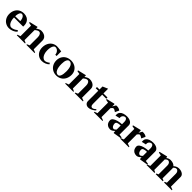

<svg xmlns="http://www.w3.org/2000/svg" viewBox="612 -2732 4810 4810"><g transform="rotate(45 3017.0 -327.0)"><path d="M25.8 -244Q25.8 -323.8 57.4 -385.6Q89 -447.4 146.7 -481.6Q204.4 -515.8 281.6 -515.8Q342.8 -515.8 391.8 -491Q440.8 -466.2 469.4 -417.2Q498 -368.2 498 -299.2Q498 -276 497 -266H158.6L173 -277.8Q172.2 -208.4 188.8 -154.2Q205.4 -100 235.5 -69.3Q265.6 -38.6 303.6 -38.6Q341.6 -38.6 386.6 -58.6Q431.6 -78.6 463.2 -109.8L490.6 -78.8Q456.8 -37.2 395.8 -10.6Q334.8 16 273.6 16Q204.2 16 147.4 -17.3Q90.6 -50.6 58.2 -110.1Q25.8 -169.6 25.8 -244ZM157.2 -308.2 364.8 -312.2 350 -297.6Q348.4 -354.6 333.7 -393.5Q319 -432.4 296.7 -451Q274.4 -469.6 249.6 -469.6Q227.8 -469.6 210.6 -450.6Q193.4 -431.6 183 -392.1Q172.6 -352.6 171.6 -294Z M538 -20 632.2 -54.4 619.4 -37.4V-434.2L638 -418.4L534 -439V-463.4L754.2 -516L761.8 -504L761 -445.4L748.4 -449.4Q780.8 -477.8 821.9 -497Q863 -516.2 896.2 -516.2Q951.4 -516.2 994.9 -497.2Q1038.4 -478.2 1062.7 -443.9Q1087 -409.6 1087 -366V-36.8L1077.2 -53.6L1167.2 -20V0.6L878 0V-20L960 -56.4L945.4 -35V-338Q945.4 -393.2 923.1 -427.7Q900.8 -462.2 865.2 -462.2Q840.6 -462.2 809.1 -443.1Q777.6 -424 750.2 -395L761 -422.6V-35L748.2 -55.8L829.2 -20V0H538Z M1202.2 -234Q1202.2 -314.2 1232.4 -377.3Q1262.6 -440.4 1317.3 -477.3Q1372 -514.2 1442 -517.2Q1457.2 -517.6 1486.2 -514.7Q1515.2 -511.8 1557 -507.2Q1598.4 -500.2 1610.8 -500.8V-337.2H1564.4Q1560.4 -396.2 1522.8 -436.6Q1485.2 -477 1430.8 -475.8Q1405.6 -474.6 1385.8 -449Q1366 -423.4 1354.9 -378.5Q1343.8 -333.6 1343.8 -277Q1343.8 -209.2 1362.2 -156Q1380.6 -102.8 1413.1 -72.7Q1445.6 -42.6 1487 -42.6Q1513.4 -42.6 1547.4 -58Q1581.4 -73.4 1607.6 -97.2L1633.4 -67Q1602.6 -31.2 1547.5 -8.2Q1492.4 14.8 1436.2 14.8Q1368.2 14.8 1314.9 -17Q1261.6 -48.8 1231.9 -105.4Q1202.2 -162 1202.2 -234Z M1683 -256.9Q1683 -332 1716.8 -391.3Q1750.7 -450.6 1811.1 -483.5Q1871.6 -516.4 1948.8 -516.4Q2024.4 -516.4 2084.4 -484.5Q2144.5 -452.6 2177.8 -395.8Q2211.2 -339 2211.2 -266.8Q2211.2 -185.7 2177.9 -121Q2144.6 -56.4 2084.5 -20.4Q2024.5 15.6 1948.8 15.6Q1871.6 15.6 1811.1 -19.5Q1750.7 -54.5 1716.8 -116.1Q1683 -177.7 1683 -256.9ZM2057 -235.9Q2057 -351.2 2023.8 -414.5Q1990.6 -477.8 1930.4 -477.8Q1886.2 -477.8 1861.7 -426.9Q1837.2 -376 1837.2 -285Q1837.2 -160.8 1871.7 -91.9Q1906.2 -23 1967.8 -23Q2010 -23 2033.5 -78.9Q2057 -134.8 2057 -235.9Z M2251 -20 2345.2 -54.4 2332.4 -37.4V-434.2L2351 -418.4L2247 -439V-463.4L2467.2 -516L2474.8 -504L2474 -445.4L2461.4 -449.4Q2493.8 -477.8 2534.9 -497Q2576 -516.2 2609.2 -516.2Q2664.4 -516.2 2707.9 -497.2Q2751.4 -478.2 2775.7 -443.9Q2800 -409.6 2800 -366V-36.8L2790.2 -53.6L2880.2 -20V0.6L2591 0V-20L2673 -56.4L2658.4 -35V-338Q2658.4 -393.2 2636.1 -427.7Q2613.8 -462.2 2578.2 -462.2Q2553.6 -462.2 2522.1 -443.1Q2490.6 -424 2463.2 -395L2474 -422.6V-35L2461.2 -55.8L2542.2 -20V0H2251Z M2964 -99V-468.6L2972.8 -460.2H2874.2L2876 -503.8H2972.8L2964 -495.4V-610.8L3103 -670.8V-495.4L3094.6 -503.8H3247V-460.2H3094.6L3103 -468.6V-134Q3103 -86.8 3119.5 -67Q3136 -47.2 3156.2 -47.2H3161.2Q3179 -47.4 3200.6 -58.4Q3222.2 -69.4 3257 -100.8L3276 -75.2Q3244 -41 3189.4 -12.1Q3134.8 16.8 3083.2 16.8Q3030.8 16.8 2997.4 -14.6Q2964 -46 2964 -99Z M3270 -20.6 3355.4 -52.6 3347.4 -41.6V-430.6L3355.8 -420.8L3262 -439V-463.4L3478.6 -516L3491.8 -499.4L3487.6 -418.6L3482.8 -419.8L3540.6 -517Q3559 -520.4 3584.5 -519.2Q3610 -518 3636.8 -508.8Q3663.6 -499.6 3686.6 -480.8L3637.2 -376L3620.8 -387.6Q3597.8 -404.4 3582 -411.6Q3566.2 -418.8 3549.4 -418.8Q3537.6 -418.8 3523.2 -407.1Q3508.8 -395.4 3490 -370.4Q3483.6 -363.8 3474.8 -353.2L3488.2 -375.4V-41.6L3480.2 -52.6L3574.4 -20V0H3270Z M3694.2 -147Q3694.2 -187.2 3733.9 -218.1Q3773.6 -249 3839.6 -266.6Q3905.6 -284.2 3985.6 -288.2L3978 -279.8V-371Q3978 -415.8 3959.8 -444.3Q3941.6 -472.8 3914.8 -472.8Q3893 -472.8 3872.3 -460.7Q3851.6 -448.6 3838.6 -428.5Q3825.6 -408.4 3825 -385Q3825.4 -366.4 3826 -353L3708.2 -325.8Q3707.2 -336.6 3707.2 -371Q3707.2 -413.4 3735 -446.2Q3762.8 -479 3813.7 -497.5Q3864.6 -516 3931 -516Q3985.2 -516 4027.9 -500Q4070.6 -484 4094.3 -455.5Q4118 -427 4118 -391V-51.2L4109.6 -60.4L4205.8 -47.2V-19.8L3991.2 15.8L3980 5L3977.6 -58L3982.6 -53.8Q3912.8 16 3858.2 16Q3802.8 16 3765.7 -6.8Q3728.6 -29.6 3711.4 -66.4Q3694.2 -103.2 3694.2 -147ZM3983.2 -103.4 3978 -89.4V-255.6L3987.6 -241.8Q3909 -240.2 3871.4 -224.7Q3833.8 -209.2 3833.8 -171.6Q3833.8 -141.2 3843.7 -114.5Q3853.6 -87.8 3870.9 -71.7Q3888.2 -55.6 3910.2 -55.6Q3926.6 -55.6 3943.4 -66.7Q3960.2 -77.8 3983.2 -103.4Z M4202 -20.6 4287.4 -52.6 4279.4 -41.6V-430.6L4287.8 -420.8L4194 -439V-463.4L4410.6 -516L4423.8 -499.4L4419.6 -418.6L4414.8 -419.8L4472.6 -517Q4491 -520.4 4516.5 -519.2Q4542 -518 4568.8 -508.8Q4595.6 -499.6 4618.6 -480.8L4569.2 -376L4552.8 -387.6Q4529.8 -404.4 4514 -411.6Q4498.2 -418.8 4481.4 -418.8Q4469.6 -418.8 4455.2 -407.1Q4440.8 -395.4 4422 -370.4Q4415.6 -363.8 4406.8 -353.2L4420.2 -375.4V-41.6L4412.2 -52.6L4506.4 -20V0H4202Z M4626.2 -147Q4626.2 -187.2 4665.9 -218.1Q4705.6 -249 4771.6 -266.6Q4837.6 -284.2 4917.6 -288.2L4910 -279.8V-371Q4910 -415.8 4891.8 -444.3Q4873.6 -472.8 4846.8 -472.8Q4825 -472.8 4804.3 -460.7Q4783.6 -448.6 4770.6 -428.5Q4757.6 -408.4 4757 -385Q4757.4 -366.4 4758 -353L4640.2 -325.8Q4639.2 -336.6 4639.2 -371Q4639.2 -413.4 4667 -446.2Q4694.8 -479 4745.7 -497.5Q4796.6 -516 4863 -516Q4917.2 -516 4959.9 -500Q5002.6 -484 5026.3 -455.5Q5050 -427 5050 -391V-51.2L5041.6 -60.4L5137.8 -47.2V-19.8L4923.2 15.8L4912 5L4909.6 -58L4914.6 -53.8Q4844.8 16 4790.2 16Q4734.8 16 4697.7 -6.8Q4660.6 -29.6 4643.4 -66.4Q4626.2 -103.2 4626.2 -147ZM4915.2 -103.4 4910 -89.4V-255.6L4919.6 -241.8Q4841 -240.2 4803.4 -224.7Q4765.8 -209.2 4765.8 -171.6Q4765.8 -141.2 4775.7 -114.5Q4785.6 -87.8 4802.9 -71.7Q4820.2 -55.6 4842.2 -55.6Q4858.6 -55.6 4875.4 -66.7Q4892.2 -77.8 4915.2 -103.4Z M5136 -20 5225.4 -52.6 5217.4 -41.6V-430.6L5225.8 -420.8L5132 -439V-463.4L5348.6 -516L5356.2 -504L5359 -462.8L5354.4 -467Q5376.6 -488.8 5409.1 -502.2Q5441.6 -515.6 5474 -515.6Q5528.8 -515.6 5570.7 -498.4Q5612.6 -481.2 5634.4 -450.8L5627 -450.4Q5653.8 -479.6 5693.3 -497.6Q5732.8 -515.6 5769.6 -515.6Q5849.2 -515.6 5899.7 -481.1Q5950.2 -446.6 5950.2 -392V-41.6L5942.2 -53L6030.4 -20V0H5756.2V-24L5816.6 -50.2L5808.6 -39.2V-364Q5808.6 -409.4 5786.3 -437.3Q5764 -465.2 5728.4 -465.2Q5712.8 -465.2 5690.1 -451.8Q5667.4 -438.4 5645 -415.2L5649.2 -426Q5650.8 -421.2 5652 -414Q5654.6 -402.4 5654.6 -392V-37.6L5646.6 -48.6L5710.6 -24V0H5460.6V-24L5521 -50.2L5513 -39.2V-364Q5513 -409.4 5490.7 -437.3Q5468.4 -465.2 5432.8 -465.2Q5415.8 -465.2 5394.9 -452.6Q5374 -440 5355 -419.6L5359 -431V-41L5351 -52L5415.2 -24V0H5136Z"/></g></svg>

Font: Wittgenstein
Style: Regular
Weight: 400
Designer: Jörg Drees
Foundry: Jörg Drees
Version: Version 1.003;Glyphs 3.1.2 (3151)